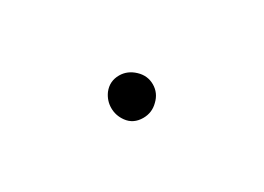

<svg xmlns="http://www.w3.org/2000/svg" viewBox="-19 -610 538 391"><g transform="rotate(-30 250.0 -414.0)"><path d="M201.2 -414.1Q201.2 -396.5 211.9 -381.8Q224.6 -364.3 248 -364.3Q268.6 -364.3 283.2 -378.9Q298.8 -393.6 298.8 -414.1Q298.8 -434.6 283.2 -449.2Q267.6 -463.9 248 -463.9Q225.6 -463.9 211.9 -446.3Q201.2 -431.6 201.2 -414.1Z"/></g></svg>

Font: BatangChe
Style: Regular
Weight: 400
Monospace: yes
Version: Version 2.21